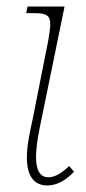

<svg xmlns="http://www.w3.org/2000/svg" viewBox="-20 -556 262 586"><path d="M124 10C156 10 182 -7 206 -32L191 -49C168 -28 149 -15 127 -15C103 -15 90 -36 90 -76C90 -110 98 -152 107 -194L177 -536H64L60 -516H80C137 -516 140 -505 127 -431L80 -194C70 -149 62 -109 62 -76C62 -16 86 10 124 10Z"/></svg>

Font: Noto Serif SemiCondensed Thin
Style: Italic
Weight: 100
Width: 4
Italic angle: -12°
Designer: Monotype Design Team
Foundry: Monotype Imaging Inc.
Version: Version 2.013